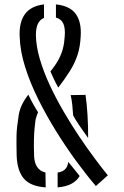

<svg xmlns="http://www.w3.org/2000/svg" viewBox="-20 -826 552 853"><path d="M406 0.5Q364 -48.5 318.2 -111Q272.5 -173.5 229 -243.5Q185.5 -313.5 149.5 -386Q113.5 -458.5 91.5 -528.8Q69.5 -599 67.5 -661.5Q64 -726 90.5 -762.8Q117 -799.5 175.5 -806.5V-746.5Q156.5 -738.5 148 -719.5Q139.5 -700.5 139.5 -671.5Q140 -622 156.5 -565.2Q173 -508.5 200.5 -449.2Q228 -390 261.8 -332Q295.5 -274 331.2 -220.8Q367 -167.5 400.2 -123Q433.5 -78.5 459 -47ZM183 6.5Q115.5 2 86 -32.5Q56.5 -67 54 -134Q53.5 -163.5 53.2 -185.5Q53 -207.5 53.5 -226Q54 -244.5 56 -262Q58 -279.5 61 -299Q64.5 -333.5 76.8 -359Q89 -384.5 106 -405.5Q115 -386 125.8 -366.5Q136.5 -347 149 -327.5Q146 -320 143.2 -312Q140.5 -304 138 -294.5Q135.5 -276.5 133.5 -255.5Q131.5 -234.5 130.8 -205.2Q130 -176 131.5 -133Q132.5 -104 144.5 -85Q156.5 -66 182 -59.5ZM236 6.5V-59.5Q257.5 -62.5 269 -73.8Q280.5 -85 283.5 -106.5Q297 -90 309.5 -74.5Q322 -59 334 -44Q320.5 -21.5 296.5 -9Q272.5 3.5 236 6.5ZM371.5 -213Q353.5 -237.5 335 -264.8Q316.5 -292 305 -313Q303.5 -336.5 301.2 -359Q299 -381.5 294 -403.5L360 -404.5Q365.5 -367 368.8 -315Q372 -263 371.5 -213ZM239 -437Q229 -454.5 219.8 -473.8Q210.5 -493 204 -508.5Q226 -535.5 239.5 -560.2Q253 -585 259.5 -610.2Q266 -635.5 267.5 -664Q270.5 -699 261.8 -720Q253 -741 228.5 -748V-806.5Q290.5 -800 316.5 -764.2Q342.5 -728.5 338.5 -665Q336.5 -619 324.5 -582.2Q312.5 -545.5 290.8 -510.8Q269 -476 239 -437Z"/></svg>

Font: Big Shoulders Stencil Text Thin
Style: Regular
Weight: 400
Version: Version 2.001